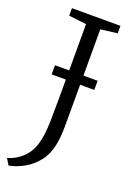

<svg xmlns="http://www.w3.org/2000/svg" viewBox="-182 -804 708 1037"><g transform="rotate(20 172.0 -285.0)"><path d="M-11 137Q18.5 129 45.2 111.5Q72 94 92.2 68.2Q112.5 42.5 123 9Q132 -19.5 136.2 -51.5Q140.5 -83.5 141.8 -131Q143 -178.5 143 -253V-688L42 -700V-743H321V-700L225 -688V-275Q225 -192 224.8 -129.8Q224.5 -67.5 215 -21Q203.5 36.5 171.5 76.8Q139.5 117 96.8 141Q54 165 11 173ZM306.5 -422V-369.5H61.5V-422Z"/></g></svg>

Font: Merriweather Light 18pt Light
Style: Regular
Weight: 300
Version: Version 2.100